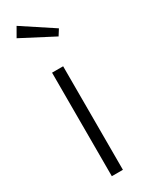

<svg xmlns="http://www.w3.org/2000/svg" viewBox="-207 -809 638 840"><g transform="rotate(-30 112.0 -389.0)"><path d="M140 -523V0H84V-523ZM52 -778 207 -676 188 -646 25 -731Z"/></g></svg>

Font: Fira Sans Extra Condensed Light
Style: Regular
Weight: 300
Width: 1
Designer: Carrois Corporate & Edenspiekermann AG
Foundry: Carrois Corporate GbR & Edenspiekermann AG
Version: Version 4.203